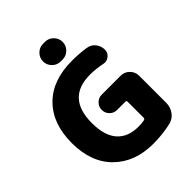

<svg xmlns="http://www.w3.org/2000/svg" viewBox="-264 -1115 1244 1244"><g transform="rotate(-45 357.5 -493.0)"><path d="M354.5 -812.5Q321.3 -812.5 297.4 -836.4Q273.4 -860.4 273.4 -893.6Q273.4 -926.8 297.4 -950.7Q321.3 -974.6 354.5 -974.6H372.1Q405.3 -974.6 429.2 -950.7Q453.1 -926.8 453.1 -893.6Q453.1 -860.4 429.2 -836.4Q405.3 -812.5 372.1 -812.5ZM409.2 -764.6Q476.6 -764.6 537.1 -754.9Q570.3 -750 590.8 -723.6Q611.3 -697.3 611.3 -664.1Q611.3 -635.7 588.9 -618.2Q571.3 -604.5 551.8 -604.5Q544.9 -604.5 538.1 -606.4Q478.5 -618.2 428.7 -618.2Q214.8 -618.2 214.8 -387.7Q214.8 -272.5 265.6 -214.8Q316.4 -157.2 412.1 -157.2Q444.3 -157.2 466.8 -162.1Q476.6 -165 476.6 -174.8V-322.3Q476.6 -332 466.8 -332H390.6Q361.3 -332 340.8 -352.5Q320.3 -373 320.3 -402.3Q320.3 -431.6 340.8 -452.1Q361.3 -472.7 390.6 -472.7H563.5Q598.6 -472.7 623.5 -447.8Q648.4 -422.9 648.4 -387.7V-139.6Q648.4 -100.6 626 -69.3Q603.5 -38.1 567.4 -29.3Q487.3 -10.7 402.3 -10.7Q234.4 -10.7 132.8 -110.8Q31.2 -210.9 31.2 -387.7Q31.2 -564.5 130.9 -664.6Q230.5 -764.6 409.2 -764.6Z"/></g></svg>

Font: Gen Jyuu GothicX Heavy
Style: Bold
Weight: 900
Designer: [Source Han Sans]
Ryoko NISHIZUKA  (kana & ideographs); Paul D. Hunt (Latin, Greek & Cyrillic); Wenlong ZHANG  (bopomofo
Version: Version 1.002.20150607